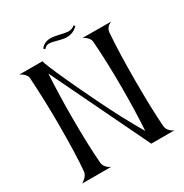

<svg xmlns="http://www.w3.org/2000/svg" viewBox="-199 -1045 1155 1203"><g transform="rotate(-30 379.0 -444.0)"><path d="M335 -888.2Q352.5 -888.2 396.2 -878.2Q439.9 -868.2 452.1 -868.2Q477.1 -868.2 499 -884.8Q500 -884.3 501.2 -883.1Q502.4 -881.8 504.6 -878.9Q506.8 -876 503.9 -874Q471.7 -841.8 424.8 -841.8Q405.8 -841.8 382.8 -848.1Q325.2 -863.8 310.1 -863.8Q297.9 -863.8 289.8 -859.9Q281.7 -856 271 -845.2Q269.5 -845.7 267.8 -846.9Q266.1 -848.1 263.2 -851.6Q260.3 -855 264.2 -857.9Q288.6 -888.2 335 -888.2ZM717.8 0H549.8L210.9 -703.1Q202.1 -550.3 202.1 -396Q202.1 -190.4 212.9 -58.1Q214.4 -39.6 226.1 -24.9Q237.8 -10.3 249 -4.9L259.8 0H49.8Q51.8 -1 54.7 -2.9Q57.6 -4.9 65.4 -11Q73.2 -17.1 79.3 -23.4Q85.4 -29.8 90.8 -39.3Q96.2 -48.8 97.2 -58.1Q107.9 -169.9 107.9 -396Q107.9 -559.1 97.2 -734.9Q96.2 -749.5 84.5 -762.9Q72.8 -776.4 61.5 -782.2L49.8 -788.1H217.8V-787.1Q217.8 -780.3 235.4 -737.1Q252.9 -693.8 293.9 -604.5Q335 -515.1 389.2 -403.8Q477.1 -222.7 557.1 -87.9Q565.9 -231.9 565.9 -396Q565.9 -581.5 554.2 -734.9Q553.2 -749.5 541.7 -763.2Q530.3 -776.9 519 -783.2L507.8 -789.1L716.8 -788.1Q714.8 -787.6 711.9 -786.6Q709 -785.6 701.4 -781.5Q693.8 -777.3 688 -771.7Q682.1 -766.1 677 -756.3Q671.9 -746.6 670.9 -734.9Q660.2 -594.2 660.2 -396Q660.2 -178.2 669.9 -58.1Q671.4 -39.6 683.3 -24.9Q695.3 -10.3 706.5 -4.9Z"/></g></svg>

Font: Anticva
Style: Regular
Weight: 400
Version: Version 1.000